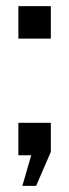

<svg xmlns="http://www.w3.org/2000/svg" viewBox="-20 -507 226 627"><path d="M40 0V-106H146V-11L98 100H53L82 0ZM146 -487V-381H40V-487Z"/></svg>

Font: BebasNeueW01-Regular
Style: Regular
Weight: 400
Designer: Ryoichi Tsunekawa
Foundry: Ryoichi Tsunekawa
Version: Version 1.30